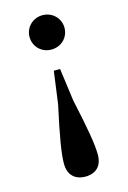

<svg xmlns="http://www.w3.org/2000/svg" viewBox="-118 -609 591 886"><g transform="rotate(-15 177.5 -166.5)"><path d="M177 -552C130 -552 94 -515 94 -470C94 -424 130 -388 177 -388C225 -388 261 -424 261 -470C261 -515 225 -552 177 -552ZM177 219C227 219 258 190 258 136C258 87 245 11 213 -136L192 -291H162L141 -136C109 11 96 87 96 136C96 190 128 219 177 219Z"/></g></svg>

Font: Source Han Serif CN
Style: Bold
Weight: 700
Designer: Ryoko NISHIZUKA 西塚涼子 (kana & ideographs); Frank Grießhammer (Latin, Greek & Cyrillic); Wenlong ZHANG 张文龙 (bopomofo); San
Foundry: Adobe
Version: Version 2.003;hotconv 1.1.1;makeotfexe 2.6.0